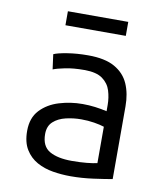

<svg xmlns="http://www.w3.org/2000/svg" viewBox="-81 -773 723 852"><g transform="rotate(10 280.0 -347.5)"><path d="M294 12Q254 12 214.5 5.5Q175 -1 142.5 -19Q110 -37 90 -69.5Q70 -102 70 -153Q70 -212 103 -247Q136 -282 187 -297.5Q238 -313 292 -313Q321 -313 348.5 -309.5Q376 -306 402 -300V-328Q402 -361 392.5 -392Q383 -423 355.5 -443Q328 -463 274 -463Q224 -463 187.5 -455.5Q151 -448 134 -441L125 -508Q142 -516 185 -523Q228 -530 279 -530Q355 -530 399 -505Q443 -480 462 -436.5Q481 -393 481 -336V-8Q447 -2 396 5Q345 12 294 12ZM288 -56Q326 -56 355.5 -59Q385 -62 402 -66V-230Q384 -236 356.5 -240.5Q329 -245 298 -245Q263 -245 229 -237Q195 -229 173 -209Q151 -189 151 -153Q151 -98 187.5 -77Q224 -56 288 -56ZM156 -644V-707H428V-644Z"/></g></svg>

Font: Ubuntu Sans Mono
Style: Regular
Weight: 400
Monospace: yes
Designer: Dalton Maag Ltd
Foundry: Dalton Maag Ltd
Version: Version 1.006